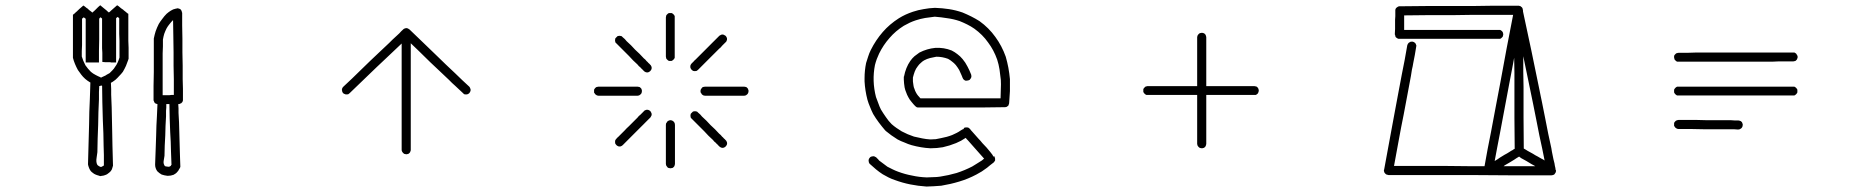

<svg xmlns="http://www.w3.org/2000/svg" viewBox="-20 -840 7040 721"><path d="M644.5 -808.6Q646.5 -808.6 648.4 -808.6Q650.4 -808.6 651.4 -807.6Q653.3 -807.6 655.3 -806.6Q656.2 -805.7 658.2 -804.7Q659.2 -802.7 660.2 -801.8Q661.1 -799.8 662.1 -798.8Q663.1 -795.9 663.1 -793.9Q664.1 -792 664.1 -792Q664.1 -780.3 664.1 -768.6Q664.1 -756.8 664.1 -745.1Q664.1 -719.7 665 -694.3Q665 -668.9 665 -643.6Q666 -618.2 666 -592.8Q666 -567.4 666 -542Q667 -506.8 667 -506.8Q667 -506.8 667 -466.8Q667 -464.8 667 -462.9Q667 -461.9 666 -460Q665 -458 665 -457Q664.1 -456.1 662.1 -454.1Q661.1 -453.1 660.2 -452.1Q658.2 -451.2 657.2 -451.2Q654.3 -449.2 652.3 -449.2Q650.4 -449.2 650.4 -449.2Q641.6 -449.2 632.8 -449.2Q624 -449.2 616.2 -449.2Q609.4 -449.2 603.5 -449.2Q597.7 -449.2 591.8 -449.2Q583 -448.2 583 -448.2Q583 -448.2 574.2 -448.2Q572.3 -448.2 570.3 -449.2Q569.3 -449.2 567.4 -450.2Q566.4 -450.2 564.5 -451.2Q563.5 -452.1 561.5 -453.1Q560.5 -455.1 559.6 -456.1Q558.6 -457 558.6 -459Q556.6 -461.9 556.6 -463.9Q556.6 -465.8 556.6 -465.8Q556.6 -491.2 556.6 -517.6Q556.6 -543 557.6 -569.3Q557.6 -586.9 557.6 -604.5Q557.6 -622.1 557.6 -639.6Q557.6 -665 557.6 -665Q557.6 -665 557.6 -693.4Q557.6 -693.4 557.6 -693.4Q557.6 -693.4 557.6 -693.4Q557.6 -693.4 557.6 -693.4Q557.6 -694.3 557.6 -694.3Q557.6 -694.3 557.6 -694.3Q557.6 -694.3 557.6 -694.3Q557.6 -694.3 557.6 -694.3Q557.6 -695.3 557.6 -695.3Q560.5 -710 564.5 -722.7Q569.3 -736.3 576.2 -750Q582 -759.8 589.8 -769.5Q596.7 -779.3 605.5 -788.1Q613.3 -794.9 621.1 -799.8Q629.9 -805.7 640.6 -807.6Q641.6 -807.6 642.6 -807.6Q643.6 -808.6 644.5 -808.6ZM632.8 -483.4Q632.8 -498 632.8 -512.7Q632.8 -527.3 632.8 -542Q631.8 -567.4 631.8 -592.8Q631.8 -618.2 631.8 -643.6Q630.9 -673.8 630.9 -704.1Q629.9 -734.4 629.9 -764.6Q629.9 -764.6 629.9 -763.7Q628.9 -763.7 628.9 -763.7Q622.1 -756.8 616.2 -749Q610.4 -742.2 605.5 -733.4Q600.6 -723.6 596.7 -712.9Q593.8 -703.1 591.8 -691.4Q591.8 -678.7 591.8 -666Q590.8 -652.3 590.8 -639.6Q590.8 -622.1 590.8 -604.5Q590.8 -586.9 590.8 -569.3Q590.8 -546.9 590.8 -525.4Q590.8 -503.9 590.8 -482.4Q590.8 -482.4 590.8 -482.4Q591.8 -482.4 591.8 -482.4Q597.7 -482.4 603.5 -482.4Q609.4 -482.4 615.2 -482.4Q619.1 -483.4 623 -483.4Q627 -483.4 630.9 -483.4Q631.8 -483.4 632.8 -483.4Q632.8 -483.4 632.8 -483.4ZM370.1 -220.7Q370.1 -257.8 370.1 -257.8Q370.1 -257.8 369.1 -292Q368.2 -315.4 368.2 -339.8Q367.2 -363.3 366.2 -387.7Q365.2 -422.9 364.3 -457Q364.3 -492.2 363.3 -527.3Q363.3 -530.3 363.3 -532.2Q364.3 -535.2 366.2 -537.1Q367.2 -540 369.1 -541Q372.1 -543 374 -543.9Q377 -544.9 379.9 -544.9Q381.8 -544.9 384.8 -543.9Q387.7 -543 389.6 -542Q391.6 -540 393.6 -538.1Q394.5 -536.1 395.5 -533.2Q396.5 -531.2 396.5 -528.3Q397.5 -517.6 397.5 -505.9Q397.5 -495.1 397.5 -484.4Q398.4 -460 399.4 -436.5Q399.4 -412.1 400.4 -388.7Q401.4 -364.3 401.4 -340.8Q402.3 -316.4 402.3 -292Q403.3 -274.4 403.3 -255.9Q404.3 -237.3 404.3 -218.8Q404.3 -218.8 404.3 -218.8Q404.3 -217.8 404.3 -217.8Q403.3 -212.9 401.4 -208Q400.4 -203.1 396.5 -198.2Q393.6 -194.3 389.6 -191.4Q385.7 -188.5 381.8 -185.5Q376 -182.6 369.1 -180.7Q363.3 -179.7 356.4 -178.7Q356.4 -178.7 355.5 -178.7Q354.5 -178.7 353.5 -179.7Q348.6 -180.7 343.8 -182.6Q337.9 -184.6 333 -187.5Q329.1 -190.4 325.2 -193.4Q321.3 -196.3 318.4 -201.2Q315.4 -206.1 313.5 -211.9Q311.5 -216.8 310.5 -222.7Q310.5 -223.6 310.5 -223.6Q310.5 -224.6 310.5 -224.6Q311.5 -261.7 312.5 -297.9Q313.5 -335 314.5 -371.1Q315.4 -395.5 315.4 -419.9Q316.4 -443.4 317.4 -467.8Q317.4 -483.4 318.4 -498Q318.4 -513.7 319.3 -528.3Q319.3 -531.2 320.3 -533.2Q321.3 -536.1 322.3 -538.1Q324.2 -540 326.2 -542Q329.1 -543 331.1 -543.9Q334 -544.9 336.9 -544.9Q338.9 -544.9 341.8 -543.9Q343.8 -543 346.7 -541Q348.6 -539.1 349.6 -537.1Q351.6 -535.2 352.5 -532.2Q352.5 -530.3 352.5 -527.3Q352.5 -519.5 352.5 -511.7Q352.5 -503.9 351.6 -495.1Q351.6 -488.3 351.6 -481.4Q351.6 -473.6 351.6 -466.8Q350.6 -442.4 349.6 -418.9Q348.6 -394.5 348.6 -370.1Q347.7 -344.7 346.7 -319.3Q345.7 -293.9 345.7 -268.6Q345.7 -266.6 342.8 -248Q339.8 -230.5 345.7 -220.7Q346.7 -219.7 347.7 -218.8Q349.6 -217.8 350.6 -216.8Q352.5 -214.8 354.5 -214.8Q356.4 -213.9 358.4 -212.9Q360.4 -213.9 362.3 -213.9Q363.3 -214.8 365.2 -215.8Q366.2 -215.8 367.2 -216.8Q368.2 -216.8 369.1 -217.8Q369.1 -218.8 370.1 -218.8Q370.1 -219.7 370.1 -219.7Q370.1 -220.7 370.1 -220.7Q370.1 -220.7 370.1 -220.7ZM624 -220.7Q623 -247.1 623 -247.1Q623 -247.1 622.1 -271.5Q621.1 -289.1 621.1 -307.6Q620.1 -325.2 619.1 -343.8Q618.2 -369.1 617.2 -395.5Q617.2 -421.9 616.2 -448.2Q616.2 -451.2 616.2 -453.1Q617.2 -456.1 619.1 -458Q620.1 -460 622.1 -461.9Q625 -463.9 627 -464.8Q629.9 -465.8 631.8 -465.8Q634.8 -465.8 637.7 -464.8Q639.6 -463.9 642.6 -462.9Q644.5 -460.9 646.5 -459Q647.5 -457 648.4 -454.1Q649.4 -452.1 649.4 -449.2Q650.4 -441.4 650.4 -432.6Q650.4 -424.8 650.4 -416Q651.4 -398.4 652.3 -380.9Q652.3 -362.3 653.3 -344.7Q654.3 -326.2 654.3 -308.6Q655.3 -291 655.3 -272.5Q656.2 -258.8 656.2 -244.1Q657.2 -230.5 657.2 -215.8Q657.2 -214.8 657.2 -214.8Q657.2 -213.9 657.2 -212.9Q655.3 -208 652.3 -204.1Q650.4 -199.2 646.5 -195.3Q643.6 -191.4 639.6 -188.5Q635.7 -185.5 631.8 -183.6Q626 -181.6 621.1 -180.7Q615.2 -179.7 609.4 -179.7Q609.4 -179.7 609.4 -179.7Q609.4 -179.7 609.4 -179.7Q603.5 -180.7 597.7 -181.6Q592.8 -182.6 586.9 -184.6Q582 -187.5 578.1 -190.4Q574.2 -193.4 570.3 -197.3Q566.4 -203.1 564.5 -209Q562.5 -214.8 562.5 -221.7Q562.5 -221.7 562.5 -222.7Q562.5 -222.7 562.5 -222.7Q563.5 -250 564.5 -277.3Q565.4 -304.7 566.4 -332Q567.4 -350.6 567.4 -368.2Q568.4 -386.7 569.3 -404.3Q569.3 -416 570.3 -426.8Q570.3 -438.5 571.3 -449.2Q571.3 -452.1 572.3 -454.1Q573.2 -457 574.2 -459Q576.2 -460.9 578.1 -462.9Q581.1 -463.9 583 -464.8Q585.9 -465.8 588.9 -465.8Q590.8 -465.8 593.8 -464.8Q596.7 -463.9 598.6 -461.9Q600.6 -460 601.6 -458Q603.5 -456.1 604.5 -453.1Q604.5 -450.2 604.5 -448.2Q604.5 -442.4 604.5 -436.5Q604.5 -430.7 603.5 -423.8Q603.5 -418.9 603.5 -414.1Q603.5 -408.2 603.5 -403.3Q602.5 -384.8 601.6 -367.2Q600.6 -348.6 600.6 -331.1Q599.6 -311.5 598.6 -293Q597.7 -273.4 597.7 -254.9Q596.7 -246.1 594.7 -236.3Q592.8 -226.6 597.7 -218.8Q597.7 -217.8 598.6 -216.8Q599.6 -216.8 600.6 -215.8Q602.5 -214.8 605.5 -214.8Q608.4 -213.9 611.3 -213.9Q612.3 -213.9 614.3 -213.9Q616.2 -213.9 617.2 -214.8Q618.2 -214.8 619.1 -215.8Q620.1 -215.8 621.1 -216.8Q622.1 -217.8 622.1 -218.8Q623 -219.7 623 -220.7Q623 -220.7 623 -220.7Q623 -220.7 624 -220.7ZM388.7 -793Q390.6 -794.9 393.6 -796.9Q395.5 -798.8 397.5 -800.8Q399.4 -801.8 401.4 -803.7Q402.3 -805.7 404.3 -806.6Q408.2 -810.5 412.1 -813.5Q416 -817.4 419.9 -820.3Q422.9 -818.4 425.8 -816.4Q428.7 -813.5 431.6 -811.5Q433.6 -809.6 436.5 -807.6Q439.5 -805.7 442.4 -803.7Q444.3 -801.8 445.3 -800.8Q447.3 -798.8 449.2 -797.9Q452.1 -794.9 455.1 -793Q458 -790 461.9 -788.1Q461.9 -786.1 461.9 -784.2Q461.9 -782.2 461.9 -780.3Q461.9 -763.7 461.9 -746.1Q461.9 -729.5 461.9 -712.9Q461.9 -700.2 461.9 -686.5Q461.9 -672.9 462.9 -660.2Q462.9 -649.4 462.9 -639.6Q462.9 -628.9 462.9 -619.1Q462.9 -618.2 461.9 -617.2Q461.9 -617.2 461.9 -616.2Q458 -604.5 453.1 -592.8Q448.2 -582 441.4 -570.3Q434.6 -561.5 427.7 -554.7Q420.9 -546.9 413.1 -540Q403.3 -532.2 393.6 -527.3Q383.8 -522.5 373 -517.6Q370.1 -516.6 368.2 -516.6Q365.2 -516.6 362.3 -517.6Q361.3 -517.6 361.3 -518.6Q360.4 -518.6 360.4 -519.5Q359.4 -518.6 358.4 -518.6Q358.4 -517.6 357.4 -517.6Q354.5 -516.6 352.5 -516.6Q349.6 -516.6 346.7 -517.6Q343.8 -518.6 341.8 -519.5Q338.9 -520.5 335.9 -521.5Q326.2 -526.4 317.4 -531.2Q307.6 -537.1 299.8 -543.9Q291 -551.8 285.2 -559.6Q278.3 -568.4 272.5 -577.1Q266.6 -587.9 261.7 -599.6Q256.8 -611.3 253.9 -623Q253.9 -624 253.9 -624Q253.9 -625 253.9 -626Q253.9 -642.6 253.9 -660.2Q253.9 -676.8 253.9 -694.3Q253.9 -706.1 253.9 -717.8Q253.9 -729.5 253.9 -741.2Q253.9 -752 253.9 -762.7Q253.9 -773.4 253.9 -784.2Q255.9 -786.1 256.8 -787.1Q258.8 -788.1 259.8 -789.1Q262.7 -792 264.6 -793.9Q267.6 -796.9 270.5 -798.8Q271.5 -800.8 273.4 -801.8Q275.4 -803.7 277.3 -805.7Q281.2 -808.6 285.2 -812.5Q289.1 -816.4 293 -819.3Q295.9 -817.4 298.8 -815.4Q301.8 -812.5 304.7 -810.5Q307.6 -808.6 310.5 -806.6Q312.5 -803.7 315.4 -801.8Q317.4 -799.8 319.3 -798.8Q321.3 -796.9 323.2 -795.9Q324.2 -794.9 325.2 -793.9Q326.2 -793 327.1 -793Q329.1 -793.9 330.1 -795.9Q332 -796.9 334 -798.8Q335 -800.8 336.9 -801.8Q338.9 -803.7 340.8 -805.7Q344.7 -809.6 348.6 -813.5Q352.5 -816.4 356.4 -820.3Q359.4 -818.4 362.3 -815.4Q365.2 -813.5 368.2 -810.5Q371.1 -808.6 373 -806.6Q376 -803.7 378.9 -801.8Q380.9 -800.8 381.8 -798.8Q383.8 -796.9 385.7 -795.9Q386.7 -794.9 386.7 -794.9Q387.7 -793.9 387.7 -793.9Q388.7 -793.9 388.7 -793Q388.7 -793 388.7 -793ZM327.1 -630.9Q325.2 -632.8 322.3 -634.8Q320.3 -636.7 318.4 -639.6Q318.4 -639.6 319.3 -639.6Q320.3 -639.6 321.3 -639.6Q322.3 -639.6 323.2 -639.6Q325.2 -639.6 326.2 -639.6Q327.1 -639.6 329.1 -639.6Q330.1 -639.6 331.1 -639.6Q332 -639.6 333 -639.6Q334 -639.6 335 -639.6Q332 -636.7 327.1 -630.9ZM287.1 -627.9Q290 -619.1 293 -611.3Q296.9 -602.5 300.8 -594.7Q305.7 -587.9 310.5 -582Q315.4 -576.2 321.3 -570.3Q329.1 -563.5 338.9 -558.6Q347.7 -553.7 357.4 -549.8Q358.4 -548.8 358.4 -548.8Q359.4 -548.8 359.4 -547.9Q360.4 -548.8 360.4 -548.8Q361.3 -549.8 361.3 -549.8Q364.3 -550.8 366.2 -551.8Q368.2 -552.7 370.1 -553.7Q376 -555.7 380.9 -559.6Q386.7 -562.5 391.6 -565.4Q397.5 -571.3 402.3 -576.2Q408.2 -582 412.1 -588.9Q418 -596.7 421.9 -605.5Q425.8 -614.3 428.7 -624Q428.7 -632.8 428.7 -641.6Q428.7 -650.4 428.7 -660.2Q428.7 -672.9 428.7 -686.5Q428.7 -699.2 427.7 -712.9Q427.7 -727.5 427.7 -742.2Q427.7 -756.8 427.7 -771.5Q425.8 -772.5 424.8 -774.4Q422.9 -775.4 420.9 -776.4Q420.9 -776.4 420.9 -775.4Q419.9 -775.4 419.9 -775.4Q418.9 -774.4 418 -773.4Q417 -772.5 416 -771.5Q416 -764.6 416 -756.8Q416 -750 416 -743.2Q416 -730.5 416 -718.8Q416 -706.1 416 -694.3Q416 -671.9 416 -649.4Q416 -627.9 416 -605.5Q411.1 -605.5 407.2 -605.5Q402.3 -605.5 398.4 -605.5Q397.5 -605.5 396.5 -605.5Q395.5 -606.4 394.5 -606.4Q392.6 -606.4 391.6 -606.4Q389.6 -606.4 388.7 -606.4Q382.8 -606.4 376 -606.4Q370.1 -606.4 364.3 -607.4Q364.3 -611.3 364.3 -615.2Q364.3 -619.1 364.3 -623Q364.3 -631.8 364.3 -641.6Q363.3 -650.4 363.3 -659.2Q363.3 -671.9 363.3 -683.6Q363.3 -695.3 363.3 -708Q363.3 -723.6 363.3 -739.3Q363.3 -754.9 363.3 -770.5Q361.3 -771.5 360.4 -772.5Q359.4 -773.4 358.4 -775.4Q357.4 -774.4 357.4 -774.4Q357.4 -774.4 357.4 -774.4Q355.5 -773.4 354.5 -772.5Q353.5 -770.5 352.5 -769.5Q352.5 -762.7 352.5 -754.9Q352.5 -748 352.5 -741.2Q352.5 -728.5 352.5 -716.8Q352.5 -705.1 352.5 -692.4Q352.5 -670.9 351.6 -649.4Q351.6 -627 351.6 -605.5Q347.7 -605.5 343.8 -605.5Q338.9 -605.5 335 -605.5Q334 -605.5 333 -605.5Q332 -605.5 331.1 -605.5Q330.1 -605.5 328.1 -605.5Q327.1 -605.5 326.2 -605.5Q319.3 -605.5 313.5 -605.5Q307.6 -605.5 301.8 -605.5Q301.8 -610.4 301.8 -614.3Q301.8 -618.2 301.8 -623Q301.8 -631.8 301.8 -640.6Q301.8 -649.4 301.8 -659.2Q301.8 -670.9 301.8 -682.6Q301.8 -695.3 301.8 -707Q301.8 -722.7 301.8 -738.3Q301.8 -753.9 301.8 -769.5Q299.8 -771.5 297.9 -772.5Q295.9 -773.4 294.9 -775.4Q293.9 -774.4 293.9 -774.4Q293 -774.4 293 -773.4Q292 -772.5 290 -771.5Q289.1 -770.5 288.1 -769.5Q288.1 -762.7 288.1 -754.9Q288.1 -748 288.1 -741.2Q288.1 -729.5 288.1 -717.8Q288.1 -706.1 288.1 -694.3Q288.1 -682.6 288.1 -670.9Q287.1 -659.2 287.1 -647.5Q287.1 -642.6 287.1 -637.7Q287.1 -632.8 287.1 -627.9ZM397.5 -637.7Q395.5 -635.7 390.6 -630.9Q387.7 -633.8 381.8 -639.6Q381.8 -639.6 381.8 -640.6Q383.8 -640.6 385.7 -640.6Q387.7 -639.6 389.6 -639.6Q390.6 -639.6 392.6 -639.6Q393.6 -639.6 395.5 -639.6Q395.5 -639.6 396.5 -639.6Q396.5 -639.6 397.5 -639.6Q397.5 -639.6 397.5 -639.6Q397.5 -639.6 397.5 -639.6Q397.5 -639.6 397.5 -638.7Q397.5 -638.7 397.5 -637.7Z M1494.1 -729.5Q1495.1 -730.5 1496.1 -731.4Q1498 -732.4 1499 -732.4Q1501 -733.4 1502 -733.4Q1503.9 -734.4 1505.9 -734.4Q1506.8 -734.4 1508.8 -733.4Q1510.7 -733.4 1511.7 -732.4Q1514.6 -731.4 1515.6 -730.5Q1517.6 -729.5 1517.6 -729.5Q1543 -705.1 1568.4 -680.7Q1593.8 -656.2 1619.1 -631.8Q1636.7 -615.2 1654.3 -597.7Q1671.9 -581.1 1689.5 -564.5Q1703.1 -551.8 1715.8 -539.1Q1728.5 -527.3 1742.2 -514.6Q1744.1 -512.7 1745.1 -509.8Q1746.1 -507.8 1747.1 -504.9Q1747.1 -503.9 1747.1 -502Q1747.1 -501 1747.1 -500Q1747.1 -497.1 1745.1 -495.1Q1744.1 -492.2 1742.2 -490.2Q1740.2 -488.3 1738.3 -487.3Q1736.3 -486.3 1733.4 -485.4Q1730.5 -485.4 1727.5 -485.4Q1725.6 -485.4 1722.7 -486.3Q1720.7 -488.3 1718.8 -490.2Q1710.9 -497.1 1704.1 -503.9Q1696.3 -510.7 1689.5 -517.6Q1683.6 -523.4 1677.7 -528.3Q1671.9 -534.2 1666 -540Q1648.4 -556.6 1630.9 -573.2Q1613.3 -589.8 1595.7 -606.4Q1573.2 -628.9 1550.8 -650.4Q1528.3 -671.9 1505.9 -693.4Q1495.1 -683.6 1485.4 -673.8Q1475.6 -664.1 1464.8 -654.3Q1447.3 -637.7 1429.7 -621.1Q1412.1 -604.5 1394.5 -587.9Q1369.1 -563.5 1343.8 -539.1Q1318.4 -514.6 1293 -490.2Q1291 -488.3 1288.1 -486.3Q1286.1 -485.4 1283.2 -485.4Q1280.3 -485.4 1278.3 -485.4Q1275.4 -486.3 1273.4 -487.3Q1270.5 -488.3 1268.6 -490.2Q1266.6 -492.2 1265.6 -495.1Q1264.6 -497.1 1264.6 -500Q1263.7 -501 1263.7 -502Q1263.7 -503.9 1264.6 -504.9Q1264.6 -507.8 1265.6 -509.8Q1267.6 -512.7 1269.5 -514.6Q1277.3 -522.5 1285.2 -529.3Q1293 -537.1 1301.8 -544.9Q1319.3 -561.5 1335.9 -578.1Q1353.5 -595.7 1371.1 -612.3Q1388.7 -628.9 1406.2 -645.5Q1423.8 -662.1 1441.4 -678.7Q1447.3 -684.6 1453.1 -690.4Q1459 -696.3 1464.8 -701.2Q1471.7 -708 1479.5 -714.8Q1486.3 -722.7 1494.1 -729.5ZM1522.5 -277.3Q1522.5 -274.4 1521.5 -272.5Q1520.5 -269.5 1519.5 -267.6Q1517.6 -265.6 1515.6 -263.7Q1513.7 -261.7 1510.7 -261.7Q1508.8 -260.7 1505.9 -260.7Q1502.9 -260.7 1500 -261.7Q1498 -261.7 1496.1 -263.7Q1493.2 -265.6 1492.2 -267.6Q1490.2 -269.5 1489.3 -272.5Q1488.3 -274.4 1488.3 -277.3Q1488.3 -292 1488.3 -305.7Q1488.3 -320.3 1488.3 -334Q1488.3 -345.7 1488.3 -357.4Q1488.3 -368.2 1488.3 -379.9Q1488.3 -414.1 1488.3 -448.2Q1488.3 -482.4 1488.3 -516.6Q1488.3 -567.4 1488.3 -617.2Q1488.3 -667 1488.3 -716.8Q1488.3 -719.7 1489.3 -721.7Q1490.2 -724.6 1492.2 -726.6Q1493.2 -729.5 1496.1 -730.5Q1498 -732.4 1500 -733.4Q1502.9 -734.4 1505.9 -734.4Q1508.8 -734.4 1510.7 -733.4Q1513.7 -732.4 1515.6 -730.5Q1517.6 -729.5 1519.5 -726.6Q1520.5 -724.6 1521.5 -721.7Q1522.5 -719.7 1522.5 -716.8Q1522.5 -701.2 1522.5 -685.5Q1522.5 -669.9 1522.5 -654.3Q1522.5 -620.1 1522.5 -585.9Q1522.5 -551.8 1522.5 -516.6Q1522.5 -482.4 1522.5 -448.2Q1522.5 -414.1 1522.5 -379.9Q1522.5 -368.2 1522.5 -357.4Q1522.5 -345.7 1522.5 -334Q1522.5 -320.3 1522.5 -305.7Q1522.5 -292 1522.5 -277.3Z M2480.5 -371.1Q2480.5 -374 2481.4 -377Q2482.4 -378.9 2484.4 -380.9Q2485.4 -383.8 2487.3 -384.8Q2490.2 -386.7 2492.2 -387.7Q2495.1 -388.7 2498 -388.7Q2500 -388.7 2502.9 -387.7Q2505.9 -386.7 2507.8 -384.8Q2509.8 -383.8 2511.7 -380.9Q2512.7 -378.9 2513.7 -377Q2514.6 -374 2514.6 -371.1Q2514.6 -366.2 2514.6 -361.3Q2514.6 -357.4 2514.6 -352.5Q2514.6 -348.6 2514.6 -344.7Q2514.6 -340.8 2514.6 -336.9Q2514.6 -325.2 2514.6 -314.5Q2514.6 -302.7 2514.6 -291Q2514.6 -274.4 2514.6 -257.8Q2514.6 -241.2 2514.6 -224.6Q2514.6 -222.7 2513.7 -219.7Q2512.7 -216.8 2511.7 -214.8Q2509.8 -212.9 2507.8 -210.9Q2505.9 -209 2502.9 -209Q2500 -208 2498 -208Q2495.1 -208 2492.2 -209Q2490.2 -209 2487.3 -210.9Q2485.4 -212.9 2484.4 -214.8Q2482.4 -216.8 2481.4 -219.7Q2480.5 -222.7 2480.5 -224.6Q2480.5 -230.5 2480.5 -235.4Q2480.5 -240.2 2480.5 -246.1Q2480.5 -256.8 2480.5 -268.6Q2480.5 -280.3 2480.5 -291Q2480.5 -302.7 2480.5 -314.5Q2480.5 -325.2 2480.5 -336.9Q2480.5 -340.8 2480.5 -344.7Q2480.5 -348.6 2480.5 -352.5Q2480.5 -357.4 2480.5 -361.3Q2480.5 -366.2 2480.5 -371.1ZM2480.5 -774.4Q2480.5 -777.3 2481.4 -779.3Q2481.4 -782.2 2483.4 -784.2Q2485.4 -786.1 2487.3 -788.1Q2489.3 -790 2492.2 -791Q2494.1 -791 2497.1 -791Q2500 -791 2502 -791Q2504.9 -790 2506.8 -788.1Q2509.8 -786.1 2510.7 -784.2Q2512.7 -782.2 2513.7 -779.3Q2513.7 -777.3 2513.7 -774.4Q2513.7 -769.5 2513.7 -764.6Q2513.7 -759.8 2513.7 -755.9Q2513.7 -752 2513.7 -748Q2513.7 -744.1 2513.7 -740.2Q2513.7 -728.5 2513.7 -717.8Q2513.7 -706.1 2513.7 -694.3Q2513.7 -677.7 2513.7 -661.1Q2513.7 -644.5 2513.7 -627.9Q2513.7 -625 2513.7 -623Q2512.7 -620.1 2510.7 -618.2Q2509.8 -616.2 2506.8 -614.3Q2504.9 -612.3 2502 -611.3Q2500 -611.3 2497.1 -611.3Q2494.1 -611.3 2492.2 -611.3Q2489.3 -612.3 2487.3 -614.3Q2485.4 -616.2 2483.4 -618.2Q2481.4 -620.1 2481.4 -623Q2480.5 -625 2480.5 -627.9Q2480.5 -632.8 2480.5 -638.7Q2480.5 -643.6 2480.5 -648.4Q2480.5 -660.2 2480.5 -671.9Q2480.5 -683.6 2480.5 -694.3Q2480.5 -706.1 2480.5 -717.8Q2480.5 -728.5 2480.5 -740.2Q2480.5 -744.1 2480.5 -748Q2480.5 -752 2480.5 -755.9Q2480.5 -759.8 2480.5 -764.6Q2480.5 -769.5 2480.5 -774.4ZM2627.9 -480.5Q2625 -480.5 2622.1 -481.4Q2620.1 -482.4 2617.2 -484.4Q2615.2 -485.4 2614.3 -488.3Q2612.3 -490.2 2611.3 -492.2Q2610.4 -495.1 2610.4 -498Q2610.4 -501 2611.3 -502.9Q2612.3 -505.9 2614.3 -507.8Q2615.2 -509.8 2617.2 -511.7Q2620.1 -513.7 2622.1 -513.7Q2625 -514.6 2627.9 -514.6Q2631.8 -514.6 2636.7 -514.6Q2641.6 -514.6 2646.5 -514.6Q2650.4 -514.6 2654.3 -514.6Q2658.2 -514.6 2662.1 -514.6Q2672.9 -514.6 2684.6 -514.6Q2696.3 -514.6 2707 -514.6Q2723.6 -514.6 2740.2 -514.6Q2757.8 -514.6 2774.4 -514.6Q2776.4 -514.6 2779.3 -513.7Q2782.2 -513.7 2784.2 -511.7Q2786.1 -509.8 2788.1 -507.8Q2789.1 -505.9 2790 -502.9Q2791 -501 2791 -498Q2791 -495.1 2790 -492.2Q2789.1 -490.2 2788.1 -488.3Q2786.1 -485.4 2784.2 -484.4Q2782.2 -482.4 2779.3 -481.4Q2776.4 -480.5 2774.4 -480.5Q2768.6 -480.5 2763.7 -480.5Q2758.8 -480.5 2752.9 -480.5Q2741.2 -480.5 2730.5 -480.5Q2718.8 -480.5 2707 -480.5Q2696.3 -480.5 2684.6 -480.5Q2672.9 -480.5 2662.1 -480.5Q2658.2 -480.5 2654.3 -480.5Q2650.4 -480.5 2646.5 -480.5Q2641.6 -480.5 2636.7 -480.5Q2631.8 -480.5 2627.9 -480.5ZM2374 -514.6Q2377 -514.6 2378.9 -513.7Q2381.8 -513.7 2383.8 -511.7Q2385.7 -509.8 2387.7 -507.8Q2389.6 -505.9 2389.6 -502.9Q2390.6 -501 2390.6 -498Q2390.6 -495.1 2389.6 -492.2Q2389.6 -490.2 2387.7 -488.3Q2385.7 -485.4 2383.8 -484.4Q2381.8 -482.4 2378.9 -481.4Q2377 -480.5 2374 -480.5Q2369.1 -480.5 2364.3 -480.5Q2359.4 -480.5 2354.5 -480.5Q2351.6 -480.5 2347.7 -480.5Q2343.8 -480.5 2339.8 -480.5Q2328.1 -480.5 2317.4 -480.5Q2305.7 -480.5 2293.9 -480.5Q2277.3 -480.5 2260.7 -480.5Q2244.1 -480.5 2227.5 -480.5Q2224.6 -480.5 2222.7 -481.4Q2219.7 -482.4 2217.8 -484.4Q2214.8 -485.4 2213.9 -488.3Q2211.9 -490.2 2210.9 -492.2Q2210.9 -495.1 2210.9 -498Q2210.9 -501 2210.9 -502.9Q2211.9 -505.9 2213.9 -507.8Q2214.8 -509.8 2217.8 -511.7Q2219.7 -513.7 2222.7 -513.7Q2224.6 -514.6 2227.5 -514.6Q2232.4 -514.6 2238.3 -514.6Q2243.2 -514.6 2248 -514.6Q2259.8 -514.6 2271.5 -514.6Q2282.2 -514.6 2293.9 -514.6Q2305.7 -514.6 2317.4 -514.6Q2328.1 -514.6 2339.8 -514.6Q2343.8 -514.6 2347.7 -514.6Q2351.6 -514.6 2354.5 -514.6Q2359.4 -514.6 2364.3 -514.6Q2369.1 -514.6 2374 -514.6ZM2680.7 -705.1Q2682.6 -707 2685.5 -708Q2687.5 -710 2690.4 -710Q2692.4 -710.9 2695.3 -710Q2698.2 -710 2700.2 -708Q2703.1 -707 2705.1 -705.1Q2707 -703.1 2708 -701.2Q2709 -698.2 2710 -696.3Q2710 -693.4 2710 -690.4Q2709 -688.5 2708 -685.5Q2707 -682.6 2705.1 -681.6Q2701.2 -677.7 2698.2 -674.8Q2694.3 -670.9 2691.4 -668Q2688.5 -665 2686.5 -662.1Q2683.6 -660.2 2680.7 -657.2Q2672.9 -649.4 2664.1 -640.6Q2656.2 -632.8 2648.4 -625Q2636.7 -613.3 2625 -601.6Q2613.3 -589.8 2601.6 -578.1Q2599.6 -576.2 2596.7 -574.2Q2594.7 -573.2 2591.8 -573.2Q2588.9 -572.3 2586.9 -573.2Q2584 -573.2 2582 -574.2Q2579.1 -576.2 2577.1 -578.1Q2575.2 -580.1 2574.2 -582Q2573.2 -584 2572.3 -586.9Q2572.3 -589.8 2572.3 -592.8Q2573.2 -594.7 2574.2 -597.7Q2575.2 -599.6 2577.1 -601.6Q2581.1 -605.5 2585 -609.4Q2587.9 -613.3 2591.8 -616.2Q2600.6 -625 2608.4 -632.8Q2616.2 -640.6 2624 -648.4Q2632.8 -657.2 2640.6 -665Q2648.4 -672.9 2656.2 -680.7Q2659.2 -683.6 2662.1 -686.5Q2665 -689.5 2667 -691.4Q2670.9 -695.3 2673.8 -698.2Q2677.7 -702.1 2680.7 -705.1ZM2398.4 -422.9Q2399.4 -424.8 2402.3 -425.8Q2405.3 -426.8 2407.2 -427.7Q2410.2 -427.7 2413.1 -427.7Q2415 -426.8 2418 -425.8Q2419.9 -424.8 2421.9 -422.9Q2423.8 -420.9 2424.8 -418Q2426.8 -416 2426.8 -413.1Q2427.7 -410.2 2426.8 -408.2Q2426.8 -405.3 2424.8 -403.3Q2423.8 -400.4 2421.9 -398.4Q2418.9 -395.5 2415 -391.6Q2412.1 -388.7 2408.2 -384.8Q2406.2 -382.8 2403.3 -379.9Q2400.4 -377 2397.5 -374Q2389.6 -366.2 2381.8 -358.4Q2374 -350.6 2365.2 -341.8Q2353.5 -330.1 2341.8 -318.4Q2330.1 -306.6 2318.4 -294.9Q2316.4 -293 2314.5 -292Q2311.5 -291 2309.6 -290Q2306.6 -290 2303.7 -290Q2300.8 -291 2298.8 -292Q2296.9 -293 2294.9 -294.9Q2293 -296.9 2291 -299.8Q2290 -301.8 2290 -304.7Q2289.1 -306.6 2290 -309.6Q2290 -312.5 2291 -314.5Q2293 -317.4 2294.9 -319.3Q2297.9 -323.2 2301.8 -326.2Q2305.7 -330.1 2309.6 -334Q2317.4 -341.8 2325.2 -349.6Q2333 -358.4 2341.8 -366.2Q2349.6 -374 2357.4 -381.8Q2366.2 -390.6 2374 -398.4Q2377 -401.4 2378.9 -404.3Q2381.8 -406.2 2384.8 -409.2Q2387.7 -412.1 2391.6 -416Q2394.5 -418.9 2398.4 -422.9ZM2705.1 -313.5Q2707 -312.5 2708 -309.6Q2710 -306.6 2710 -304.7Q2710.9 -301.8 2710 -298.8Q2710 -296.9 2708 -293.9Q2707 -292 2705.1 -290Q2703.1 -288.1 2701.2 -287.1Q2698.2 -285.2 2696.3 -285.2Q2693.4 -284.2 2690.4 -285.2Q2688.5 -285.2 2685.5 -287.1Q2682.6 -288.1 2681.6 -290Q2677.7 -293 2674.8 -296.9Q2670.9 -299.8 2668 -303.7Q2665 -305.7 2662.1 -308.6Q2660.2 -311.5 2657.2 -314.5Q2649.4 -322.3 2640.6 -330.1Q2632.8 -337.9 2625 -346.7Q2613.3 -358.4 2601.6 -370.1Q2589.8 -381.8 2578.1 -393.6Q2576.2 -395.5 2574.2 -397.5Q2573.2 -400.4 2573.2 -402.3Q2572.3 -405.3 2573.2 -408.2Q2573.2 -411.1 2574.2 -413.1Q2576.2 -415 2578.1 -417Q2580.1 -418.9 2582 -420.9Q2584 -421.9 2586.9 -421.9Q2589.8 -422.9 2592.8 -421.9Q2594.7 -421.9 2597.7 -420.9Q2599.6 -418.9 2601.6 -417Q2605.5 -414.1 2609.4 -410.2Q2613.3 -406.2 2616.2 -402.3Q2625 -394.5 2632.8 -386.7Q2640.6 -378.9 2648.4 -370.1Q2657.2 -362.3 2665 -354.5Q2672.9 -345.7 2680.7 -337.9Q2683.6 -335 2686.5 -333Q2689.5 -330.1 2691.4 -327.1Q2695.3 -324.2 2698.2 -320.3Q2702.1 -317.4 2705.1 -313.5ZM2421.9 -596.7Q2423.8 -595.7 2424.8 -592.8Q2426.8 -589.8 2426.8 -587.9Q2427.7 -585 2426.8 -582Q2426.8 -580.1 2424.8 -577.1Q2423.8 -575.2 2421.9 -573.2Q2419.9 -571.3 2418 -570.3Q2415 -568.4 2413.1 -568.4Q2410.2 -567.4 2407.2 -568.4Q2405.3 -568.4 2402.3 -570.3Q2399.4 -571.3 2398.4 -573.2Q2394.5 -576.2 2391.6 -580.1Q2387.7 -583 2384.8 -586.9Q2381.8 -588.9 2378.9 -591.8Q2377 -594.7 2374 -597.7Q2366.2 -605.5 2357.4 -613.3Q2349.6 -621.1 2341.8 -629.9Q2330.1 -641.6 2318.4 -653.3Q2306.6 -665 2294.9 -676.8Q2293 -678.7 2291 -680.7Q2290 -683.6 2290 -685.5Q2289.1 -688.5 2290 -691.4Q2290 -694.3 2291 -696.3Q2293 -698.2 2294.9 -700.2Q2296.9 -702.1 2298.8 -704.1Q2300.8 -705.1 2303.7 -705.1Q2306.6 -706.1 2309.6 -705.1Q2311.5 -705.1 2314.5 -704.1Q2316.4 -702.1 2318.4 -700.2Q2322.3 -697.3 2326.2 -693.4Q2330.1 -689.5 2333 -685.5Q2341.8 -677.7 2349.6 -669.9Q2357.4 -662.1 2365.2 -653.3Q2374 -645.5 2381.8 -637.7Q2389.6 -628.9 2397.5 -621.1Q2400.4 -618.2 2403.3 -616.2Q2406.2 -613.3 2408.2 -610.4Q2412.1 -607.4 2415 -603.5Q2418.9 -600.6 2421.9 -596.7Z M3374 -551.8Q3374 -551.8 3374 -551.8Q3374 -552.7 3374 -552.7Q3374 -552.7 3374 -552.7Q3375 -552.7 3375 -552.7Q3375 -552.7 3375 -553.7Q3375 -553.7 3375 -553.7Q3375 -553.7 3375 -553.7Q3375 -553.7 3375 -553.7Q3377.9 -569.3 3383.8 -584Q3389.6 -598.6 3398.4 -611.3Q3405.3 -621.1 3414.1 -628.9Q3422.9 -635.7 3432.6 -642.6Q3460.9 -657.2 3492.2 -660.2Q3524.4 -662.1 3553.7 -650.4Q3565.4 -644.5 3575.2 -636.7Q3585.9 -628.9 3594.7 -618.2Q3605.5 -605.5 3613.3 -589.8Q3621.1 -575.2 3627 -559.6Q3627.9 -556.6 3627.9 -553.7Q3627.9 -551.8 3627 -548.8Q3626 -545.9 3624 -543.9Q3623 -542 3621.1 -540Q3618.2 -539.1 3616.2 -538.1Q3613.3 -537.1 3610.4 -537.1Q3608.4 -537.1 3605.5 -537.1Q3602.5 -538.1 3600.6 -540Q3598.6 -541 3596.7 -543.9Q3595.7 -545.9 3594.7 -547.9Q3593.8 -550.8 3592.8 -552.7Q3591.8 -554.7 3590.8 -557.6Q3586.9 -567.4 3582 -577.1Q3576.2 -586.9 3569.3 -595.7Q3562.5 -603.5 3555.7 -608.4Q3548.8 -614.3 3540 -619.1Q3529.3 -623 3518.6 -625Q3507.8 -627 3496.1 -627Q3484.4 -625 3472.7 -622.1Q3460.9 -619.1 3450.2 -613.3Q3443.4 -609.4 3437.5 -603.5Q3431.6 -598.6 3426.8 -591.8Q3418.9 -582 3415 -571.3Q3411.1 -560.5 3408.2 -548.8Q3408.2 -541 3408.2 -534.2Q3409.2 -526.4 3410.2 -519.5Q3411.1 -511.7 3414.1 -505.9Q3416 -499 3419.9 -492.2Q3422.9 -486.3 3427.7 -480.5Q3431.6 -475.6 3436.5 -470.7Q3451.2 -470.7 3464.8 -470.7Q3479.5 -470.7 3494.1 -470.7Q3519.5 -470.7 3544.9 -470.7Q3571.3 -470.7 3596.7 -470.7Q3631.8 -470.7 3667 -470.7Q3702.1 -470.7 3737.3 -470.7Q3738.3 -488.3 3738.3 -505.9Q3739.3 -523.4 3738.3 -540Q3736.3 -559.6 3733.4 -579.1Q3730.5 -597.7 3724.6 -616.2Q3711.9 -652.3 3690.4 -680.7Q3669.9 -710 3638.7 -732.4Q3626 -741.2 3612.3 -748Q3598.6 -754.9 3584 -760.7Q3560.5 -768.6 3538.1 -771.5Q3514.6 -775.4 3490.2 -777.3Q3471.7 -775.4 3454.1 -772.5Q3436.5 -769.5 3418.9 -763.7Q3407.2 -759.8 3396.5 -754.9Q3384.8 -749 3374 -743.2Q3342.8 -723.6 3320.3 -697.3Q3296.9 -670.9 3281.2 -638.7Q3276.4 -627.9 3272.5 -618.2Q3268.6 -607.4 3265.6 -595.7Q3259.8 -566.4 3260.7 -536.1Q3261.7 -505.9 3269.5 -475.6Q3273.4 -463.9 3278.3 -452.1Q3282.2 -440.4 3288.1 -428.7Q3296.9 -414.1 3306.6 -400.4Q3316.4 -385.7 3328.1 -374Q3336.9 -366.2 3346.7 -359.4Q3356.4 -352.5 3366.2 -346.7Q3377.9 -340.8 3388.7 -335.9Q3400.4 -331.1 3412.1 -327.1Q3427.7 -323.2 3443.4 -320.3Q3458 -317.4 3473.6 -316.4Q3483.4 -316.4 3494.1 -317.4Q3503.9 -319.3 3513.7 -321.3Q3524.4 -323.2 3535.2 -326.2Q3545.9 -329.1 3555.7 -333Q3564.5 -336.9 3572.3 -340.8Q3580.1 -344.7 3586.9 -349.6Q3595.7 -355.5 3598.6 -355.5Q3600.6 -355.5 3598.6 -358.4Q3599.6 -359.4 3601.6 -360.4Q3602.5 -360.4 3604.5 -361.3Q3606.4 -361.3 3607.4 -361.3Q3609.4 -362.3 3610.4 -361.3Q3612.3 -361.3 3614.3 -361.3Q3615.2 -360.4 3617.2 -360.4Q3618.2 -359.4 3619.1 -358.4Q3621.1 -357.4 3622.1 -356.4Q3626 -350.6 3630.9 -345.7Q3635.7 -340.8 3639.6 -335.9Q3647.5 -327.1 3654.3 -319.3Q3662.1 -311.5 3668.9 -302.7Q3676.8 -294.9 3684.6 -286.1Q3691.4 -277.3 3699.2 -268.6Q3709 -256.8 3709 -253.9Q3709 -250 3712.9 -253.9Q3713.9 -252 3714.8 -251Q3715.8 -249 3715.8 -248Q3716.8 -246.1 3716.8 -244.1Q3716.8 -243.2 3716.8 -241.2Q3716.8 -239.3 3716.8 -237.3Q3715.8 -236.3 3714.8 -234.4Q3714.8 -233.4 3712.9 -231.4Q3711.9 -230.5 3710.9 -229.5Q3705.1 -224.6 3698.2 -219.7Q3692.4 -214.8 3686.5 -210Q3676.8 -203.1 3667 -196.3Q3656.2 -190.4 3646.5 -184.6Q3615.2 -168 3582 -158.2Q3549.8 -148.4 3514.6 -142.6Q3501 -141.6 3486.3 -140.6Q3474.6 -139.6 3461.9 -139.6Q3460 -139.6 3458 -139.6Q3427.7 -141.6 3398.4 -147.5Q3369.1 -153.3 3339.8 -164.1Q3328.1 -168 3316.4 -173.8Q3305.7 -179.7 3294.9 -185.5Q3281.2 -194.3 3269.5 -204.1Q3257.8 -213.9 3246.1 -224.6Q3244.1 -226.6 3243.2 -229.5Q3242.2 -231.4 3242.2 -234.4Q3241.2 -237.3 3242.2 -240.2Q3242.2 -242.2 3244.1 -245.1Q3245.1 -247.1 3247.1 -249Q3249 -251 3252 -252Q3253.9 -252.9 3256.8 -252.9Q3259.8 -253.9 3261.7 -252.9Q3264.6 -252.9 3266.6 -251Q3269.5 -250 3271.5 -248Q3273.4 -245.1 3276.4 -243.2Q3278.3 -240.2 3281.2 -237.3Q3289.1 -231.4 3296.9 -225.6Q3304.7 -219.7 3312.5 -213.9Q3322.3 -209 3332 -204.1Q3341.8 -199.2 3352.5 -195.3Q3378.9 -185.5 3405.3 -180.7Q3431.6 -174.8 3460 -173.8Q3472.7 -173.8 3485.4 -174.8Q3498 -174.8 3510.7 -176.8Q3542 -181.6 3572.3 -190.4Q3602.5 -200.2 3630.9 -214.8Q3639.6 -219.7 3648.4 -225.6Q3658.2 -231.4 3667 -237.3Q3669.9 -240.2 3671.9 -241.2Q3672.9 -243.2 3675.8 -244.1Q3667 -253.9 3659.2 -262.7Q3651.4 -271.5 3643.6 -280.3Q3635.7 -289.1 3628.9 -296.9Q3622.1 -304.7 3614.3 -313.5Q3612.3 -315.4 3610.4 -317.4Q3608.4 -320.3 3606.4 -322.3Q3597.7 -316.4 3588.9 -311.5Q3579.1 -306.6 3570.3 -302.7Q3557.6 -297.9 3545.9 -293.9Q3533.2 -290 3520.5 -287.1Q3508.8 -286.1 3498 -284.2Q3486.3 -283.2 3474.6 -283.2Q3474.6 -283.2 3474.6 -283.2Q3474.6 -283.2 3474.6 -283.2Q3474.6 -283.2 3474.6 -283.2Q3474.6 -283.2 3473.6 -283.2Q3473.6 -283.2 3473.6 -283.2Q3473.6 -283.2 3473.6 -283.2Q3473.6 -283.2 3473.6 -283.2Q3473.6 -283.2 3473.6 -283.2Q3455.1 -284.2 3438.5 -287.1Q3420.9 -290 3403.3 -294.9Q3389.6 -298.8 3377 -304.7Q3363.3 -309.6 3350.6 -316.4Q3338.9 -324.2 3327.1 -332Q3316.4 -339.8 3305.7 -348.6Q3305.7 -348.6 3305.7 -348.6Q3305.7 -348.6 3305.7 -348.6Q3305.7 -348.6 3305.7 -348.6Q3305.7 -349.6 3305.7 -349.6Q3305.7 -349.6 3305.7 -349.6Q3305.7 -349.6 3304.7 -349.6Q3304.7 -349.6 3304.7 -349.6Q3304.7 -349.6 3304.7 -349.6Q3292 -364.3 3280.3 -379.9Q3268.6 -395.5 3258.8 -412.1Q3252 -425.8 3247.1 -438.5Q3241.2 -452.1 3237.3 -465.8Q3228.5 -500 3226.6 -534.2Q3226.6 -540 3226.6 -546.9Q3226.6 -575.2 3232.4 -603.5Q3236.3 -616.2 3240.2 -627.9Q3244.1 -640.6 3250 -652.3Q3268.6 -689.5 3294.9 -719.7Q3320.3 -749 3355.5 -771.5Q3368.2 -779.3 3380.9 -785.2Q3393.6 -791 3408.2 -795.9Q3428.7 -802.7 3448.2 -805.7Q3468.8 -809.6 3490.2 -810.5Q3490.2 -810.5 3490.2 -810.5Q3490.2 -810.5 3490.2 -810.5Q3490.2 -810.5 3490.2 -810.5Q3491.2 -810.5 3491.2 -810.5Q3491.2 -810.5 3491.2 -810.5Q3491.2 -810.5 3491.2 -810.5Q3491.2 -810.5 3491.2 -810.5Q3491.2 -810.5 3491.2 -810.5Q3518.6 -809.6 3543.9 -805.7Q3569.3 -801.8 3594.7 -793Q3611.3 -786.1 3627 -778.3Q3642.6 -770.5 3658.2 -760.7Q3693.4 -735.4 3717.8 -701.2Q3742.2 -668 3756.8 -627Q3762.7 -606.4 3766.6 -585.9Q3770.5 -564.5 3772.5 -543Q3772.5 -530.3 3772.5 -516.6Q3772.5 -507.8 3772.5 -498Q3771.5 -475.6 3769.5 -452.1Q3769.5 -451.2 3768.6 -449.2Q3768.6 -448.2 3767.6 -446.3Q3767.6 -445.3 3766.6 -443.4Q3765.6 -442.4 3763.7 -441.4Q3762.7 -440.4 3761.7 -439.5Q3760.7 -438.5 3758.8 -438.5Q3756.8 -437.5 3754.9 -437.5Q3752.9 -437.5 3752.9 -437.5Q3713.9 -437.5 3674.8 -436.5Q3635.7 -436.5 3596.7 -436.5Q3571.3 -436.5 3544.9 -436.5Q3519.5 -436.5 3494.1 -436.5Q3462.9 -436.5 3462.9 -436.5Q3462.9 -436.5 3429.7 -436.5Q3428.7 -436.5 3427.7 -436.5Q3426.8 -436.5 3426.8 -436.5Q3425.8 -436.5 3424.8 -436.5Q3423.8 -437.5 3423.8 -437.5Q3422.9 -437.5 3421.9 -437.5Q3420.9 -438.5 3420.9 -438.5Q3418.9 -439.5 3418.9 -440.4Q3418 -440.4 3418 -440.4Q3410.2 -448.2 3403.3 -457Q3395.5 -465.8 3390.6 -475.6Q3385.7 -484.4 3382.8 -493.2Q3378.9 -502 3377 -511.7Q3376 -519.5 3375 -526.4Q3374 -533.2 3374 -541Q3374 -544.9 3374 -546.9Q3374 -548.8 3374 -551.8Z M4509.8 -299.8Q4509.8 -297.9 4508.8 -294.9Q4507.8 -292 4506.8 -290Q4504.9 -288.1 4502.9 -286.1Q4501 -284.2 4498 -284.2Q4496.1 -283.2 4493.2 -283.2Q4490.2 -283.2 4487.3 -284.2Q4485.4 -284.2 4483.4 -286.1Q4480.5 -288.1 4479.5 -290Q4477.5 -292 4476.6 -294.9Q4475.6 -297.9 4475.6 -299.8Q4475.6 -312.5 4475.6 -326.2Q4475.6 -338.9 4475.6 -351.6Q4475.6 -362.3 4475.6 -373Q4475.6 -382.8 4475.6 -393.6Q4475.6 -424.8 4475.6 -456.1Q4475.6 -487.3 4475.6 -518.6Q4475.6 -563.5 4475.6 -609.4Q4475.6 -654.3 4475.6 -700.2Q4475.6 -702.1 4476.6 -705.1Q4477.5 -708 4479.5 -710Q4480.5 -711.9 4483.4 -713.9Q4485.4 -715.8 4487.3 -715.8Q4490.2 -716.8 4493.2 -716.8Q4496.1 -716.8 4498 -715.8Q4501 -715.8 4502.9 -713.9Q4504.9 -711.9 4506.8 -710Q4507.8 -708 4508.8 -705.1Q4509.8 -702.1 4509.8 -700.2Q4509.8 -685.5 4509.8 -671.9Q4509.8 -657.2 4509.8 -642.6Q4509.8 -611.3 4509.8 -580.1Q4509.8 -548.8 4509.8 -518.6Q4509.8 -487.3 4509.8 -456.1Q4509.8 -424.8 4509.8 -393.6Q4509.8 -382.8 4509.8 -373Q4509.8 -362.3 4509.8 -351.6Q4509.8 -338.9 4509.8 -326.2Q4509.8 -312.5 4509.8 -299.8ZM4290 -483.4Q4287.1 -483.4 4285.2 -483.4Q4282.2 -484.4 4280.3 -486.3Q4278.3 -487.3 4276.4 -490.2Q4274.4 -492.2 4273.4 -495.1Q4273.4 -497.1 4273.4 -500Q4273.4 -502.9 4273.4 -504.9Q4274.4 -507.8 4276.4 -509.8Q4278.3 -511.7 4280.3 -513.7Q4282.2 -515.6 4285.2 -515.6Q4287.1 -516.6 4290 -516.6Q4302.7 -516.6 4315.4 -516.6Q4329.1 -516.6 4341.8 -516.6Q4352.5 -516.6 4362.3 -516.6Q4373 -516.6 4383.8 -516.6Q4414.1 -516.6 4445.3 -516.6Q4476.6 -516.6 4507.8 -516.6Q4553.7 -516.6 4598.6 -516.6Q4644.5 -516.6 4690.4 -516.6Q4692.4 -516.6 4695.3 -515.6Q4698.2 -515.6 4700.2 -513.7Q4702.1 -511.7 4704.1 -509.8Q4705.1 -507.8 4706.1 -504.9Q4707 -502.9 4707 -500Q4707 -497.1 4706.1 -495.1Q4705.1 -492.2 4704.1 -490.2Q4702.1 -487.3 4700.2 -486.3Q4698.2 -484.4 4695.3 -483.4Q4692.4 -483.4 4690.4 -483.4Q4675.8 -483.4 4661.1 -483.4Q4647.5 -483.4 4632.8 -483.4Q4601.6 -483.4 4570.3 -483.4Q4539.1 -483.4 4507.8 -483.4Q4476.6 -483.4 4445.3 -483.4Q4414.1 -483.4 4383.8 -483.4Q4373 -483.4 4362.3 -483.4Q4352.5 -483.4 4341.8 -483.4Q4329.1 -483.4 4315.4 -483.4Q4302.7 -483.4 4290 -483.4Z M5780.3 -237.3Q5771.5 -281.2 5771.5 -281.2Q5771.5 -281.2 5760.7 -331.1Q5754.9 -361.3 5749 -390.6Q5743.2 -419.9 5737.3 -449.2Q5727.5 -494.1 5718.8 -539.1Q5710 -584 5700.2 -628.9Q5700.2 -599.6 5700.2 -570.3Q5700.2 -542 5701.2 -512.7Q5701.2 -455.1 5701.2 -397.5Q5701.2 -339.8 5702.1 -282.2Q5706.1 -280.3 5709 -278.3Q5712.9 -275.4 5716.8 -273.4Q5726.6 -268.6 5736.3 -262.7Q5745.1 -256.8 5754.9 -252Q5758.8 -250 5761.7 -248Q5764.6 -246.1 5768.6 -244.1Q5771.5 -242.2 5774.4 -241.2Q5777.3 -239.3 5780.3 -237.3ZM5684.6 -252Q5679.7 -249 5674.8 -246.1Q5670.9 -243.2 5666 -240.2Q5657.2 -235.4 5648.4 -229.5Q5638.7 -223.6 5629.9 -218.8Q5628.9 -217.8 5627.9 -216.8Q5627 -216.8 5626 -215.8Q5655.3 -215.8 5685.5 -215.8Q5715.8 -215.8 5745.1 -215.8Q5742.2 -217.8 5742.2 -217.8Q5742.2 -217.8 5731.4 -223.6Q5721.7 -229.5 5711.9 -235.4Q5702.1 -240.2 5692.4 -246.1Q5690.4 -248 5688.5 -249Q5686.5 -250 5684.6 -252ZM5770.5 -456.1Q5776.4 -426.8 5782.2 -397.5Q5788.1 -367.2 5793.9 -337.9Q5804.7 -288.1 5805.7 -283.2Q5805.7 -279.3 5813.5 -242.2Q5815.4 -235.4 5817.4 -226.6Q5818.4 -217.8 5821.3 -207Q5821.3 -205.1 5821.3 -206.1Q5821.3 -206.1 5820.3 -206.1Q5821.3 -205.1 5821.3 -204.1Q5822.3 -202.1 5823.2 -199.2Q5823.2 -196.3 5822.3 -193.4Q5821.3 -191.4 5819.3 -188.5Q5818.4 -186.5 5816.4 -184.6Q5813.5 -183.6 5811.5 -182.6Q5808.6 -182.6 5805.7 -181.6Q5731.4 -181.6 5658.2 -181.6Q5584 -181.6 5510.7 -182.6Q5461.9 -182.6 5413.1 -182.6Q5364.3 -182.6 5316.4 -182.6Q5255.9 -182.6 5256.8 -182.6Q5257.8 -182.6 5194.3 -182.6Q5192.4 -182.6 5190.4 -183.6Q5188.5 -183.6 5186.5 -184.6Q5185.5 -185.5 5183.6 -186.5Q5182.6 -187.5 5180.7 -189.5Q5179.7 -190.4 5178.7 -192.4Q5177.7 -193.4 5177.7 -195.3Q5176.8 -198.2 5176.8 -200.2Q5176.8 -200.2 5176.8 -201.2Q5177.7 -203.1 5177.7 -203.1Q5187.5 -255.9 5197.3 -309.6Q5207 -362.3 5216.8 -415Q5223.6 -452.1 5230.5 -488.3Q5237.3 -524.4 5244.1 -560.5Q5250 -587.9 5254.9 -615.2Q5259.8 -642.6 5264.6 -669.9Q5265.6 -672.9 5266.6 -674.8Q5267.6 -676.8 5269.5 -678.7Q5271.5 -680.7 5274.4 -681.6Q5276.4 -683.6 5279.3 -683.6Q5282.2 -683.6 5285.2 -683.6Q5287.1 -682.6 5290 -681.6Q5292 -680.7 5293.9 -678.7Q5295.9 -676.8 5296.9 -673.8Q5297.9 -671.9 5298.8 -668.9Q5298.8 -666 5297.9 -663.1Q5295.9 -648.4 5293 -633.8Q5290 -618.2 5287.1 -603.5Q5285.2 -590.8 5282.2 -579.1Q5280.3 -566.4 5278.3 -554.7Q5271.5 -518.6 5264.6 -481.4Q5257.8 -445.3 5251 -409.2Q5241.2 -361.3 5232.4 -312.5Q5223.6 -264.6 5214.8 -216.8Q5240.2 -216.8 5265.6 -216.8Q5291 -216.8 5316.4 -216.8Q5364.3 -216.8 5413.1 -216.8Q5461.9 -215.8 5510.7 -215.8Q5521.5 -215.8 5532.2 -215.8Q5543 -215.8 5554.7 -215.8Q5560.5 -248 5566.4 -280.3Q5572.3 -312.5 5579.1 -344.7Q5587.9 -391.6 5596.7 -438.5Q5605.5 -484.4 5614.3 -531.2Q5626 -594.7 5637.7 -658.2Q5650.4 -721.7 5662.1 -784.2Q5640.6 -784.2 5620.1 -784.2Q5598.6 -784.2 5578.1 -784.2Q5543 -784.2 5508.8 -784.2Q5473.6 -783.2 5439.5 -783.2Q5392.6 -783.2 5346.7 -783.2Q5299.8 -783.2 5252.9 -782.2Q5252.9 -782.2 5252.9 -781.2Q5252.9 -779.3 5252.9 -778.3Q5252.9 -771.5 5252.9 -764.6Q5252.9 -757.8 5252.9 -751Q5252.9 -745.1 5252.9 -739.3Q5252.9 -733.4 5252.9 -727.5Q5269.5 -727.5 5287.1 -727.5Q5304.7 -727.5 5322.3 -727.5Q5351.6 -727.5 5380.9 -727.5Q5409.2 -727.5 5438.5 -727.5Q5481.4 -727.5 5523.4 -727.5Q5565.4 -727.5 5608.4 -727.5Q5610.4 -727.5 5613.3 -727.5Q5616.2 -726.6 5618.2 -724.6Q5620.1 -723.6 5622.1 -720.7Q5624 -718.8 5624 -715.8Q5625 -713.9 5625 -710.9Q5625 -708 5624 -706.1Q5624 -703.1 5622.1 -701.2Q5620.1 -699.2 5618.2 -697.3Q5616.2 -695.3 5613.3 -694.3Q5610.4 -694.3 5608.4 -694.3Q5594.7 -694.3 5582 -694.3Q5568.4 -694.3 5554.7 -694.3Q5525.4 -694.3 5497.1 -694.3Q5467.8 -694.3 5438.5 -694.3Q5409.2 -694.3 5380.9 -694.3Q5351.6 -694.3 5322.3 -694.3Q5280.3 -694.3 5281.2 -694.3Q5281.2 -694.3 5235.4 -694.3Q5233.4 -694.3 5231.4 -694.3Q5230.5 -694.3 5228.5 -695.3Q5227.5 -696.3 5225.6 -697.3Q5224.6 -698.2 5222.7 -699.2Q5221.7 -700.2 5220.7 -701.2Q5219.7 -703.1 5219.7 -705.1Q5218.8 -707 5218.8 -709Q5217.8 -710.9 5217.8 -710.9Q5218.8 -721.7 5218.8 -731.4Q5218.8 -741.2 5218.8 -752Q5218.8 -758.8 5218.8 -765.6Q5218.8 -772.5 5219.7 -779.3Q5219.7 -789.1 5219.7 -789.1Q5219.7 -789.1 5219.7 -799.8Q5219.7 -801.8 5219.7 -802.7Q5220.7 -804.7 5220.7 -806.6Q5221.7 -807.6 5222.7 -809.6Q5223.6 -810.5 5224.6 -811.5Q5225.6 -812.5 5227.5 -813.5Q5228.5 -814.5 5230.5 -815.4Q5232.4 -816.4 5234.4 -816.4Q5236.3 -816.4 5236.3 -816.4Q5287.1 -816.4 5337.9 -817.4Q5388.7 -817.4 5439.5 -817.4Q5473.6 -817.4 5508.8 -817.4Q5543 -818.4 5578.1 -818.4Q5627 -818.4 5627 -818.4Q5627 -818.4 5681.6 -818.4Q5682.6 -818.4 5682.6 -818.4Q5683.6 -818.4 5683.6 -818.4Q5683.6 -818.4 5682.6 -818.4Q5680.7 -818.4 5683.6 -818.4Q5687.5 -818.4 5685.5 -818.4Q5684.6 -818.4 5684.6 -818.4Q5685.5 -817.4 5687.5 -817.4Q5688.5 -817.4 5690.4 -816.4Q5691.4 -815.4 5692.4 -814.5Q5693.4 -813.5 5693.4 -813.5Q5693.4 -813.5 5693.4 -813.5Q5694.3 -813.5 5695.3 -812.5Q5697.3 -810.5 5696.3 -811.5Q5695.3 -811.5 5695.3 -811.5Q5696.3 -810.5 5696.3 -810.5Q5697.3 -808.6 5698.2 -806.6Q5698.2 -804.7 5698.2 -804.7Q5699.2 -803.7 5699.2 -803.7Q5698.2 -803.7 5698.2 -803.7Q5699.2 -800.8 5699.2 -800.8Q5699.2 -800.8 5699.2 -796.9Q5714.8 -723.6 5730.5 -650.4Q5745.1 -577.1 5760.7 -503.9Q5762.7 -492.2 5765.6 -479.5Q5767.6 -467.8 5770.5 -456.1ZM5668 -281.2Q5668 -338.9 5667 -397.5Q5667 -455.1 5667 -512.7Q5667 -540 5667 -567.4Q5666 -595.7 5666 -623Q5658.2 -581.1 5658.2 -581.1Q5658.2 -581.1 5647.5 -525.4Q5638.7 -478.5 5629.9 -431.6Q5621.1 -384.8 5612.3 -337.9Q5607.4 -312.5 5602.5 -287.1Q5597.7 -260.7 5592.8 -235.4Q5597.7 -238.3 5602.5 -241.2Q5607.4 -244.1 5612.3 -248Q5621.1 -252.9 5629.9 -258.8Q5639.6 -263.7 5648.4 -269.5Q5651.4 -271.5 5654.3 -273.4Q5657.2 -275.4 5660.2 -276.4Q5662.1 -278.3 5664.1 -279.3Q5666 -280.3 5668 -281.2Z M6712.9 -642.6Q6715.8 -642.6 6718.8 -642.6Q6720.7 -641.6 6723.6 -639.6Q6725.6 -638.7 6726.6 -635.7Q6728.5 -633.8 6729.5 -630.9Q6730.5 -628.9 6730.5 -626Q6730.5 -623 6729.5 -621.1Q6728.5 -618.2 6727.5 -616.2Q6725.6 -614.3 6723.6 -612.3Q6721.7 -610.4 6718.8 -610.4Q6715.8 -609.4 6713.9 -609.4Q6699.2 -609.4 6685.5 -609.4Q6671.9 -609.4 6658.2 -609.4Q6646.5 -609.4 6635.7 -608.4Q6624 -608.4 6613.3 -608.4Q6579.1 -608.4 6545.9 -608.4Q6512.7 -608.4 6478.5 -608.4Q6429.7 -608.4 6380.9 -608.4Q6332 -608.4 6283.2 -608.4Q6280.3 -608.4 6278.3 -608.4Q6275.4 -609.4 6273.4 -611.3Q6271.5 -613.3 6269.5 -615.2Q6267.6 -617.2 6267.6 -620.1Q6266.6 -622.1 6266.6 -625Q6266.6 -627.9 6266.6 -629.9Q6267.6 -632.8 6269.5 -634.8Q6271.5 -636.7 6273.4 -638.7Q6275.4 -640.6 6278.3 -640.6Q6280.3 -641.6 6283.2 -641.6Q6298.8 -641.6 6313.5 -641.6Q6329.1 -641.6 6344.7 -642.6Q6377.9 -642.6 6412.1 -642.6Q6445.3 -642.6 6478.5 -642.6Q6512.7 -642.6 6545.9 -642.6Q6579.1 -642.6 6613.3 -642.6Q6624 -642.6 6635.7 -642.6Q6646.5 -642.6 6657.2 -642.6Q6671.9 -642.6 6685.5 -642.6Q6699.2 -642.6 6712.9 -642.6ZM6712.9 -514.6Q6715.8 -514.6 6717.8 -514.6Q6720.7 -513.7 6722.7 -511.7Q6724.6 -510.7 6726.6 -507.8Q6728.5 -505.9 6729.5 -502.9Q6729.5 -501 6729.5 -498Q6729.5 -495.1 6729.5 -493.2Q6728.5 -490.2 6726.6 -488.3Q6724.6 -485.4 6722.7 -484.4Q6720.7 -482.4 6717.8 -481.4Q6715.8 -481.4 6712.9 -481.4Q6699.2 -481.4 6685.5 -481.4Q6670.9 -481.4 6657.2 -481.4Q6646.5 -481.4 6634.8 -481.4Q6624 -481.4 6612.3 -481.4Q6579.1 -481.4 6545.9 -481.4Q6511.7 -481.4 6478.5 -481.4Q6429.7 -481.4 6380.9 -481.4Q6332 -481.4 6283.2 -481.4Q6280.3 -481.4 6278.3 -481.4Q6275.4 -482.4 6273.4 -484.4Q6271.5 -485.4 6269.5 -488.3Q6267.6 -490.2 6266.6 -493.2Q6266.6 -495.1 6266.6 -498Q6266.6 -501 6266.6 -502.9Q6267.6 -505.9 6269.5 -507.8Q6271.5 -510.7 6273.4 -511.7Q6275.4 -513.7 6278.3 -514.6Q6280.3 -514.6 6283.2 -514.6Q6298.8 -514.6 6313.5 -514.6Q6329.1 -514.6 6344.7 -514.6Q6377.9 -514.6 6412.1 -514.6Q6445.3 -514.6 6478.5 -514.6Q6511.7 -514.6 6545.9 -514.6Q6579.1 -514.6 6612.3 -514.6Q6624 -514.6 6634.8 -514.6Q6646.5 -514.6 6657.2 -514.6Q6670.9 -514.6 6685.5 -514.6Q6699.2 -514.6 6712.9 -514.6ZM6507.8 -387.7Q6509.8 -387.7 6512.7 -386.7Q6515.6 -385.7 6517.6 -384.8Q6519.5 -382.8 6521.5 -380.9Q6522.5 -378.9 6523.4 -376Q6524.4 -374 6524.4 -371.1Q6524.4 -368.2 6523.4 -365.2Q6522.5 -363.3 6521.5 -361.3Q6519.5 -358.4 6517.6 -357.4Q6514.6 -355.5 6512.7 -354.5Q6509.8 -353.5 6506.8 -353.5Q6500 -354.5 6493.2 -354.5Q6485.4 -354.5 6478.5 -354.5Q6472.7 -354.5 6466.8 -354.5Q6460.9 -354.5 6455.1 -354.5Q6437.5 -354.5 6419.9 -354.5Q6402.3 -354.5 6384.8 -354.5Q6359.4 -355.5 6334 -355.5Q6308.6 -355.5 6283.2 -355.5Q6280.3 -355.5 6278.3 -356.4Q6275.4 -357.4 6273.4 -359.4Q6270.5 -360.4 6269.5 -363.3Q6267.6 -365.2 6266.6 -367.2Q6266.6 -370.1 6266.6 -373Q6266.6 -376 6266.6 -377.9Q6267.6 -380.9 6269.5 -382.8Q6271.5 -384.8 6273.4 -386.7Q6275.4 -387.7 6278.3 -388.7Q6280.3 -389.6 6283.2 -389.6Q6291 -389.6 6299.8 -389.6Q6307.6 -389.6 6315.4 -389.6Q6333 -389.6 6350.6 -389.6Q6368.2 -388.7 6385.7 -388.7Q6402.3 -388.7 6419.9 -388.7Q6437.5 -388.7 6455.1 -388.7Q6460.9 -388.7 6466.8 -388.7Q6472.7 -388.7 6478.5 -388.7Q6485.4 -387.7 6493.2 -387.7Q6500 -387.7 6507.8 -387.7Z"/></svg>

Font: LetsEatIcons
Style: Regular
Weight: 400
Designer: Swedish Technologies
Foundry: Swedish Technologies
Version: Version 1.26.0